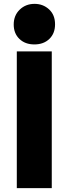

<svg xmlns="http://www.w3.org/2000/svg" viewBox="-20 -974 355 994"><path d="M67 0V-708H248V0ZM158 -744Q110 -744 80.5 -772.5Q51 -801 51 -847Q51 -894 82 -924Q113 -954 159 -954Q203 -954 234 -925.5Q265 -897 265 -848Q265 -801 235.5 -772.5Q206 -744 158 -744Z"/></svg>

Font: Onest Black
Style: Regular
Weight: 900
Designer: Dmitri Voloshin, Andrey Kudryavtsev
Foundry: Dmitri Voloshin, Andrey Kudryavtsev
Version: Version 1.000;gftools[0.9.33]